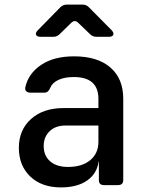

<svg xmlns="http://www.w3.org/2000/svg" viewBox="-20 -805 640 835"><path d="M245 10Q161 10 111.5 -37.5Q62 -85 62 -162Q62 -240 115 -287.5Q168 -335 256 -335H408V-375Q408 -470 301 -470Q261 -470 234 -457.5Q207 -445 198 -422Q190 -402 173 -402H112Q101 -402 94.5 -408Q88 -414 90 -425Q103 -485 158.5 -522.5Q214 -560 302 -560Q404 -560 460 -511.5Q516 -463 516 -376V-22Q516 0 493 0H432Q410 0 410 -22V-103H409Q402 -50 359 -20Q316 10 245 10ZM276 -79Q337 -79 372.5 -108.5Q408 -138 408 -188V-259H264Q221 -259 195.5 -234Q170 -209 170 -170Q170 -128 198 -103.5Q226 -79 276 -79ZM156 -645Q141 -645 137 -653.5Q133 -662 144 -673L243 -774Q255 -785 270 -785H339Q355 -785 366 -774L466 -673Q476 -662 472.5 -653.5Q469 -645 454 -645H399Q383 -645 372 -656L320 -706Q305 -721 289 -705L240 -657Q228 -645 213 -645Z"/></svg>

Font: Pitagon Sans Mono SemiBold
Style: Regular
Weight: 600
Monospace: yes
Designer: Travis Tran
Foundry: Pitagon
Version: Version 1.001; ttfautohint (v1.8.4.7-5d5b);gftools[0.9.26]